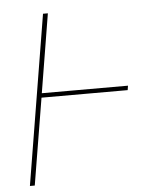

<svg xmlns="http://www.w3.org/2000/svg" viewBox="-53 -781 705 828"><g transform="rotate(-5 300.0 -367.5)"><path d="M43 0 164 -735H185L129 -394H502L499 -375H126L64 0Z"/></g></svg>

Font: Iosevka Curly ThExObl
Style: Regular
Weight: 100
Width: 7
Italic angle: -9°
Monospace: yes
Designer: Belleve Invis
Foundry: Belleve Invis
Version: Version 11.1.0; ttfautohint (v1.8.3)